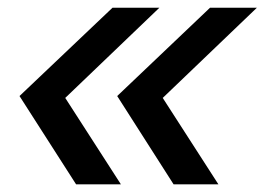

<svg xmlns="http://www.w3.org/2000/svg" viewBox="-20 -506 689 500"><path d="M178.2 -25.9 30.8 -255.9 272.9 -485.8H395L149.9 -251L294.9 -25.9ZM432.1 -25.9 285.2 -255.9 526.9 -485.8H648.9L403.8 -251L548.8 -25.9Z"/></svg>

Font: Clear Sans Medium
Style: Italic
Weight: 500
Italic angle: -12°
Foundry: Intel Corporation
Version: Version 1.00